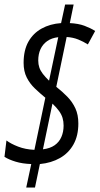

<svg xmlns="http://www.w3.org/2000/svg" viewBox="-21 -780 445 858"><path d="M96.2 58.1 118.7 -46.9Q79.1 -48.3 48.6 -57.6Q18.1 -66.9 -1 -79.1L7.8 -152.3Q27.8 -137.2 60.1 -124.8Q92.3 -112.3 132.8 -110.4L181.6 -343.3Q157.2 -363.3 134.8 -384.8Q112.3 -406.2 98.4 -433.8Q84.5 -461.4 84.5 -499Q84.5 -555.2 105.7 -593.3Q127 -631.3 164.8 -652.3Q202.6 -673.3 252 -676.8L270 -759.8H308.1L291 -676.8Q329.6 -674.8 356.4 -664.8Q383.3 -654.8 404.3 -641.6L371.6 -581.5Q351.6 -594.2 328.6 -603.5Q305.7 -612.8 276.9 -614.7L230.5 -392.1Q258.3 -370.1 280.5 -347.2Q302.7 -324.2 315.9 -295.7Q329.1 -267.1 329.1 -228Q329.1 -173.8 307.6 -135Q286.1 -96.2 247.3 -74Q208.5 -51.8 157.2 -46.9L135.3 58.1ZM170.9 -112.8Q203.1 -116.7 223.4 -131.1Q243.7 -145.5 253.4 -168.2Q263.2 -190.9 263.2 -218.8Q263.2 -237.8 258.5 -253.2Q253.9 -268.6 242.9 -283.9Q231.9 -299.3 213.4 -316.9ZM198.2 -419.4 239.3 -613.8Q209.5 -610.4 189.7 -596.2Q169.9 -582 159.9 -560.1Q149.9 -538.1 149.9 -509.3Q149.9 -492.7 154.8 -478.3Q159.7 -463.9 170.4 -450Q181.2 -436 198.2 -419.4Z"/></svg>

Font: Open Sans Condensed
Style: Italic
Weight: 400
Width: 3
Italic angle: -12°
Designer: Monotype Design Team
Foundry: Monotype Imaging Inc.
Version: Version 3.000